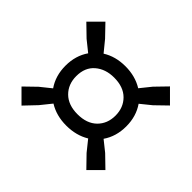

<svg xmlns="http://www.w3.org/2000/svg" viewBox="-118 -757 775 775"><g transform="rotate(-45 269.0 -370.0)"><path d="M84.5 -131 30 -185.5 79.5 -233.5 125.5 -270.5Q99.5 -313 99.5 -370Q99.5 -426.5 126 -469L79.5 -506.5L29 -554.5L83.5 -609L131.5 -559.5L168.5 -513.5Q211 -543 268.5 -543Q326 -543 368.5 -513.5L405.5 -559.5L453.5 -609L508 -554.5L458 -506.5L411.5 -468.5Q438 -426.5 438 -370Q438 -313.5 411.5 -271L458 -233.5L507.5 -185.5L453 -131L405 -180.5L368.5 -225.5Q326 -196 268.5 -196Q211 -196 168.5 -225.5L132.5 -180.5ZM268.5 -257.5Q314.5 -257.5 344 -287Q373.5 -316.5 373.5 -370Q373.5 -419 346.2 -450.8Q319 -482.5 269.5 -482.5Q223 -482.5 193.5 -452.8Q164 -423 164 -370Q164 -317 193.2 -287.2Q222.5 -257.5 268.5 -257.5Z"/></g></svg>

Font: Encode Sans Condensed Medium
Style: Regular
Weight: 500
Width: 3
Designer: Multiple Designers
Foundry: Impallari Type
Version: Version 3.000; ttfautohint (v1.8.3) -l 8 -r 50 -G 200 -x 14 